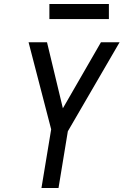

<svg xmlns="http://www.w3.org/2000/svg" viewBox="-20 -948 623 968"><path d="M189 0H275L322 -286L583 -735H489L297 -402L217 -735H124L238 -296ZM229 -852H529V-928H229Z"/></svg>

Font: Iosevka Sparkle Oblique
Style: Regular
Weight: 400
Italic angle: -9°
Designer: Belleve Invis
Foundry: Belleve Invis
Version: Version 4.5.0; ttfautohint (v1.8.3)